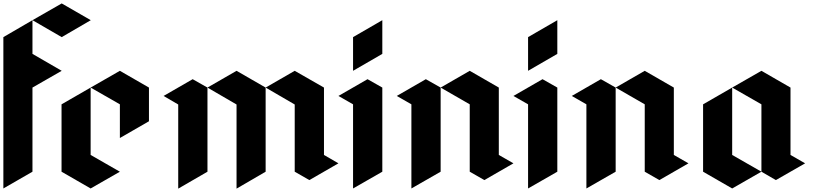

<svg xmlns="http://www.w3.org/2000/svg" viewBox="-20 -1120 4892 1141"><path d="M172.9 -1000Q172.9 -932.6 172.9 -799.8Q231.4 -766.6 346.7 -699.2Q289.1 -666 172.9 -599.6Q172.9 -432.6 172.9 -99.6Q115.2 -66.4 0 0Q0 -149.4 0 -450.2Q0 -600.6 0 -899.4Q57.6 -932.6 172.9 -1000ZM172.9 -1000Q231.4 -965.8 346.7 -899.4Q404.3 -932.6 519.5 -1000Q461.9 -1033.2 346.7 -1099.6Q289.1 -1066.4 172.9 -1000Z M518.6 -599.6Q518.6 -465.8 518.6 -199.2Q577.1 -166 692.4 -99.6Q634.8 -66.4 518.6 0Q460.9 -33.2 345.7 -99.6Q345.7 -166 345.7 -299.8Q345.7 -366.2 345.7 -500Q403.3 -533.2 518.6 -599.6ZM518.6 -599.6Q577.1 -566.4 692.4 -500Q692.4 -432.6 692.4 -299.8Q750 -333 865.2 -399.4Q865.2 -465.8 865.2 -599.6Q807.6 -632.8 692.4 -699.2Q634.8 -666 518.6 -599.6Z M952.1 -549.8Q981.4 -533.2 1039.1 -499Q1039.1 -333 1039.1 1Q1096.7 -33.2 1212.9 -99.6Q1212.9 -266.6 1212.9 -599.6Q1183.6 -616.2 1125 -649.4Q1067.4 -616.2 952.1 -549.8ZM1212.9 -599.6Q1270.5 -566.4 1385.7 -499Q1385.7 -333 1385.7 1Q1443.4 -33.2 1558.6 -99.6Q1558.6 -266.6 1558.6 -599.6Q1501 -632.8 1385.7 -699.2Q1328.1 -666 1212.9 -599.6ZM1558.6 -599.6Q1616.2 -566.4 1731.4 -499Q1731.4 -366.2 1731.4 -99.6Q1760.7 -83 1818.4 -49.8Q1876 -83 1991.2 -149.4Q1962.9 -166 1905.3 -199.2Q1905.3 -333 1905.3 -599.6Q1847.7 -632.8 1731.4 -699.2Q1673.8 -666 1558.6 -599.6Z M1991.2 -549.8Q2048.8 -583 2164.1 -649.4Q2193.4 -632.8 2252 -599.6Q2252 -432.6 2252 -99.6Q2194.3 -66.4 2078.1 0Q2078.1 -166 2078.1 -500Q2049.8 -516.6 1991.2 -549.8ZM2078.1 -699.2Q2078.1 -766.6 2078.1 -899.4Q2135.7 -932.6 2252 -1000Q2252 -932.6 2252 -799.8Q2194.3 -766.6 2078.1 -699.2Z M2337.9 -549.8Q2367.2 -533.2 2424.8 -500Q2424.8 -333 2424.8 0Q2482.4 -33.2 2598.6 -99.6Q2598.6 -266.6 2598.6 -599.6Q2569.3 -616.2 2510.7 -649.4Q2453.1 -616.2 2337.9 -549.8ZM2598.6 -599.6Q2656.2 -632.8 2771.5 -699.2Q2829.1 -666 2944.3 -599.6Q2944.3 -465.8 2944.3 -199.2Q2973.6 -182.6 3031.2 -149.4Q2973.6 -116.2 2858.4 -49.8Q2829.1 -66.4 2771.5 -99.6Q2771.5 -232.4 2771.5 -500Q2713.9 -533.2 2598.6 -599.6Z M3031.2 -549.8Q3088.9 -583 3204.1 -649.4Q3233.4 -632.8 3292 -599.6Q3292 -432.6 3292 -99.6Q3234.4 -66.4 3118.2 0Q3118.2 -166 3118.2 -500Q3089.8 -516.6 3031.2 -549.8ZM3118.2 -699.2Q3118.2 -766.6 3118.2 -899.4Q3175.8 -932.6 3292 -1000Q3292 -932.6 3292 -799.8Q3234.4 -766.6 3118.2 -699.2Z M3377.9 -549.8Q3407.2 -533.2 3464.8 -500Q3464.8 -333 3464.8 0Q3522.5 -33.2 3638.7 -99.6Q3638.7 -266.6 3638.7 -599.6Q3609.4 -616.2 3550.8 -649.4Q3493.2 -616.2 3377.9 -549.8ZM3638.7 -599.6Q3696.3 -632.8 3811.5 -699.2Q3869.1 -666 3984.4 -599.6Q3984.4 -465.8 3984.4 -199.2Q4013.7 -182.6 4071.3 -149.4Q4013.7 -116.2 3898.4 -49.8Q3869.1 -66.4 3811.5 -99.6Q3811.5 -232.4 3811.5 -500Q3753.9 -533.2 3638.7 -599.6Z M4331.1 -599.6Q4389.6 -566.4 4504.9 -500Q4504.9 -366.2 4504.9 -99.6Q4534.2 -83 4590.8 -49.8Q4648.4 -83 4764.6 -149.4Q4735.4 -166 4677.7 -199.2Q4677.7 -333 4677.7 -599.6Q4620.1 -632.8 4504.9 -699.2Q4447.3 -666 4331.1 -599.6ZM4331.1 -599.6Q4331.1 -465.8 4331.1 -199.2Q4389.6 -166 4504.9 -99.6Q4447.3 -66.4 4331.1 0Q4273.4 -33.2 4158.2 -99.6Q4158.2 -166 4158.2 -299.8Q4158.2 -366.2 4158.2 -500Q4215.8 -533.2 4331.1 -599.6Z"/></svg>

Font: DreiFraktur
Style: Regular
Weight: 400
Designer: JayCobs
Version: Version 1.2